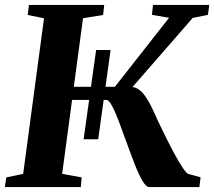

<svg xmlns="http://www.w3.org/2000/svg" viewBox="-24 -763 874 783"><path d="M317 -195 368 -559H427L376.5 -195ZM585 0Q572 0 557 -25.5Q542 -51 526 -91.8Q510 -132.5 493.8 -177.8Q477.5 -223 462.2 -263.8Q447 -304.5 433.5 -330Q420 -355.5 410 -355.5H247L254 -409H444.5L665.5 -690.5L595.5 -702.5L600 -743H829.5L824 -702.5L762 -690L470.5 -355.5L509 -408.5Q526.5 -408.5 540.5 -399.2Q554.5 -390 567.5 -372Q580.5 -354 593.2 -328Q606 -302 620.5 -269Q636.5 -235.5 654 -200.2Q671.5 -165 688.2 -134.2Q705 -103.5 719 -82Q733 -60.5 742.5 -54L794 -40L789 0ZM-4 0 1.5 -39.5 70.5 -54 155.5 -688.5 89 -702 94 -743H401L396.5 -702L314.5 -688.5L229.5 -54L309 -39.5L305.5 0Z"/></svg>

Font: Merriweather 60pt ExtraBold
Style: Italic
Weight: 800
Italic angle: -7.8°
Version: Version 2.101